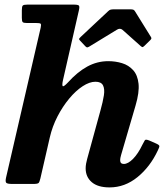

<svg xmlns="http://www.w3.org/2000/svg" viewBox="-20 -800 713 835"><path d="M350 -600Q354 -595.5 357.5 -594.2Q361 -593 367.5 -597L488 -670.5Q502 -679.5 513 -670L591.5 -600Q597 -595.5 599.2 -595Q601.5 -594.5 608 -600.5L633 -625Q637.5 -629.5 638.2 -632.2Q639 -635 636.5 -639L567 -751Q564 -756 559.8 -757.8Q555.5 -759.5 545.5 -759.5H478Q467 -759.5 461.5 -758.2Q456 -757 450 -751L331 -639.5Q325 -633.5 324 -631.2Q323 -629 328 -623.5ZM666.5 -146Q673.5 -160 673 -165Q672.5 -170 657.5 -176.5L629 -189Q613 -195.5 609.8 -189.8Q606.5 -184 599.5 -171Q581 -132 559 -109.5Q537 -87 518.5 -87Q502.5 -87 502.5 -103.5Q502.5 -111.5 506.5 -125.5L569.5 -341Q586.5 -398.5 582.5 -436Q578.5 -473.5 559 -495Q539.5 -516.5 511 -525.2Q482.5 -534 451 -534Q402.5 -534 359.5 -510.5Q316.5 -487 275.5 -441.5Q256.5 -421.5 252.8 -425.5Q249 -429.5 254 -452L323 -754.5Q327 -771.5 323 -775.8Q319 -780 299 -780H100Q83.5 -780 79.2 -776Q75 -772 75 -755.5V-722Q75 -707.5 78.8 -703.8Q82.5 -700 96 -700H136Q153.5 -700 156.8 -696.8Q160 -693.5 157 -680L6.5 -28.5Q2.5 -11 6.8 -5.5Q11 0 34 0H124.5Q143.5 0 147.8 -4.2Q152 -8.5 155.5 -23.5L196.5 -202Q207.5 -250 230 -293.5Q252.5 -337 281 -371.2Q309.5 -405.5 339.5 -425Q369.5 -444.5 395 -444.5Q420 -444.5 428 -428.8Q436 -413 431.8 -385.2Q427.5 -357.5 417 -320L359 -108.5Q356.5 -100 354.5 -88.8Q352.5 -77.5 352.5 -68Q352.5 -30.5 379 -7.8Q405.5 15 456.5 15Q523 15 578 -29.8Q633 -74.5 666.5 -146Z"/></svg>

Font: Besley
Style: Bold Italic
Weight: 700
Italic angle: -13°
Designer: Owen Earl
Foundry: indestructible type*
Version: Version 2.001